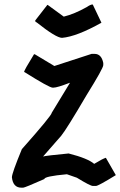

<svg xmlns="http://www.w3.org/2000/svg" viewBox="-20 -867 542 866"><path d="M393.1 -624H406.7Q437.5 -624 445.8 -583V-573.2Q445.8 -559.1 369.6 -436.5Q280.8 -285.2 256.3 -254.9L174.3 -161.1Q186.5 -165 289.6 -174.8Q376 -152.8 404.8 -127.9Q444.3 -151.9 457.5 -155.3L502.4 -77.1Q423.3 -28.3 412.6 -28.3H398.9Q387.2 -28.3 326.7 -65.4L281.7 -81.1Q180.2 -71.8 180.2 -59.6Q91.8 -20.5 84.5 -20.5H76.7Q38.6 -20.5 33.7 -67.4Q33.7 -85.4 78.6 -194.3Q213.4 -346.2 213.4 -358.4L295.4 -493.2H293.5Q237.8 -471.7 221.2 -471.7H217.3Q202.1 -471.7 90.3 -542H88.4Q88.4 -549.3 133.3 -622.1H137.2L225.1 -569.3ZM396.5 -846.7H398.4L437.5 -764.6Q326.2 -702.1 259.8 -696.3Q232.9 -696.3 144.5 -766.6Q139.6 -766.6 138.7 -774.4L193.4 -844.7H195.3L267.6 -792Q315.4 -803.7 371.1 -835Q388.2 -846.7 396.5 -846.7Z"/></svg>

Font: ww_drahtTSB
Style: Regular
Weight: 400
Designer: Dr. Wolfgang Wiebecke
Version: Version 1.06 May 21, 2010, initial release